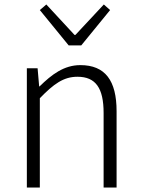

<svg xmlns="http://www.w3.org/2000/svg" viewBox="-20 -838 633 858"><path d="M100 0H158V-399C220 -463 264 -495 326 -495C408 -495 443 -444 443 -333V0H501V-341C501 -478 450 -547 339 -547C266 -547 211 -505 157 -452H155L148 -533H100ZM287 -635H343L472 -793L444 -818L317 -682H313L187 -818L158 -793Z"/></svg>

Font: Noto Sans CJK Light
Style: Regular
Weight: 300
Designer: Ryoko NISHIZUKA (kana & ideographs); Paul D. Hunt (Latin, Greek & Cyrillic); Wenlong ZHANG (bopomofo); Sandoll Communica
Foundry: Adobe Systems Incorporated
Version: Version 1.000;PS 1;hotconv 1.0.78;makeotf.lib2.5.61930